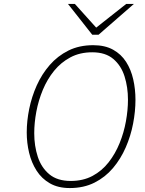

<svg xmlns="http://www.w3.org/2000/svg" viewBox="-20 -941 736 973"><path d="M333.5 12Q274.5 12 233 -11.8Q191.5 -35.5 165.5 -76Q139.5 -116.5 127.5 -166.8Q115.5 -217 115.5 -270Q115.5 -327.5 128 -389Q140.5 -450.5 166.2 -508Q192 -565.5 232 -611.5Q272 -657.5 326.8 -684.8Q381.5 -712 452.5 -712Q512 -712 553 -689.2Q594 -666.5 619 -627.5Q644 -588.5 655.2 -538.8Q666.5 -489 666.5 -435Q666.5 -377 654.5 -314.5Q642.5 -252 617.2 -194Q592 -136 552.8 -89.5Q513.5 -43 459 -15.5Q404.5 12 333.5 12ZM338.5 -24Q401 -24 448.8 -49.5Q496.5 -75 530.5 -118.5Q564.5 -162 586.2 -215.8Q608 -269.5 618.2 -326.5Q628.5 -383.5 628.5 -436Q628.5 -499 611.2 -553.8Q594 -608.5 554.2 -642.2Q514.5 -676 447.5 -676Q385 -676 337 -650.5Q289 -625 254.2 -582.2Q219.5 -539.5 197.2 -486Q175 -432.5 164.2 -375.5Q153.5 -318.5 153.5 -266Q153.5 -201.5 171.5 -146.5Q189.5 -91.5 230 -57.8Q270.5 -24 338.5 -24ZM447.5 -765 324.5 -921H359.5L467.5 -801L619.5 -921H658.5L479.5 -765Z"/></svg>

Font: Overpass Thin
Style: Italic
Weight: 250
Italic angle: -10°
Designer: Delve Withrington, Dave Bailey, Thomas Jockin
Foundry: Delve Fonts LLC
Version: Version 4.000